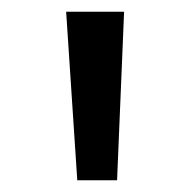

<svg xmlns="http://www.w3.org/2000/svg" viewBox="-20 -770 325 328"><path d="M93 -750H192L180 -462H112Z"/></svg>

Font: Martel Sans
Style: Regular
Weight: 400
Designer: Dan Reynolds and Mathieu Réguer
Foundry: Dan Reynolds and Mathieu Réguer
Version: Version 1.002; ttfautohint (v1.1) -l 5 -r 5 -G 72 -x 0 -D la